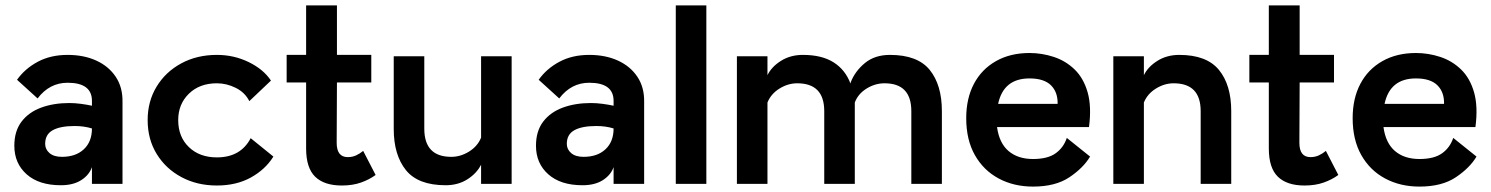

<svg xmlns="http://www.w3.org/2000/svg" viewBox="-20 -680 5514 710"><path d="M205 5Q124 5 78.5 -35.5Q33 -76 33 -141Q33 -195 59.5 -230Q86 -265 132 -282Q178 -299 236 -299Q257 -299 279.5 -296Q302 -293 320 -289V-307Q320 -374 230 -374Q163 -374 119 -316L43 -385Q72 -426 119.5 -451.5Q167 -477 230 -477Q290 -477 336 -456Q382 -435 408 -396Q434 -357 433 -303V0H320V-62Q310 -33 280.5 -14Q251 5 205 5ZM209 -100Q260 -100 290 -128Q320 -156 320 -205Q291 -214 256 -214Q203 -214 175 -198.5Q147 -183 147 -148Q147 -128 163 -114Q179 -100 209 -100Z M782 6Q709 6 651 -25Q593 -56 559.5 -110.5Q526 -165 526 -236Q526 -305 559 -359.5Q592 -414 650 -445.5Q708 -477 782 -477Q845 -477 899.5 -450.5Q954 -424 982 -382L902 -306Q886 -338 852 -355Q818 -372 782 -372Q718 -372 678.5 -333.5Q639 -295 639 -236Q639 -174 678.5 -136Q718 -98 782 -98Q870 -98 907 -169L991 -101Q961 -53 907.5 -23.5Q854 6 782 6Z M1244 6Q1179 6 1145.5 -26.5Q1112 -59 1112 -131V-375H1040V-477H1112V-660H1226V-477H1353V-375H1226L1225 -152Q1225 -99 1266 -99Q1283 -99 1297 -105.5Q1311 -112 1323 -122L1369 -33Q1346 -16 1315 -5Q1284 6 1244 6Z M1872 -472V0H1759V-71Q1743 -39 1708.5 -17Q1674 5 1628 5Q1526 5 1481 -51Q1436 -107 1436 -203V-472H1549V-204Q1549 -100 1649 -100Q1683 -100 1714.5 -119.5Q1746 -139 1759 -171V-472Z M2134 5Q2053 5 2007.5 -35.5Q1962 -76 1962 -141Q1962 -195 1988.5 -230Q2015 -265 2061 -282Q2107 -299 2165 -299Q2186 -299 2208.5 -296Q2231 -293 2249 -289V-307Q2249 -374 2159 -374Q2092 -374 2048 -316L1972 -385Q2001 -426 2048.5 -451.5Q2096 -477 2159 -477Q2219 -477 2265 -456Q2311 -435 2337 -396Q2363 -357 2362 -303V0H2249V-62Q2239 -33 2209.5 -14Q2180 5 2134 5ZM2138 -100Q2189 -100 2219 -128Q2249 -156 2249 -205Q2220 -214 2185 -214Q2132 -214 2104 -198.5Q2076 -183 2076 -148Q2076 -128 2092 -114Q2108 -100 2138 -100Z M2479 0V-660H2592V0Z M2705 0V-472H2818V-402Q2833 -433 2868 -455Q2903 -477 2949 -477Q3019 -477 3062.5 -449.5Q3106 -422 3125 -371L3126 -376Q3142 -417 3178.5 -447Q3215 -477 3271 -477Q3373 -477 3418 -421.5Q3463 -366 3463 -269V0H3350V-269Q3350 -372 3251 -372Q3216 -372 3184.5 -352.5Q3153 -333 3141 -301V0H3028V-269Q3028 -372 2928 -372Q2894 -372 2862.5 -352.5Q2831 -333 2818 -301V0Z M4011 -101Q3986 -59 3934.5 -24.5Q3883 10 3800 10Q3729 10 3673 -20Q3617 -50 3585 -106.5Q3553 -163 3553 -243Q3553 -316 3581.5 -370Q3610 -424 3663 -454Q3716 -484 3787 -484Q3833 -484 3877 -469.5Q3921 -455 3954 -423Q3987 -391 4002 -338.5Q4017 -286 4007 -210H3667Q3675 -151 3709.5 -121.5Q3744 -92 3800 -92Q3854 -92 3883.5 -113Q3913 -134 3925 -170ZM3787 -390Q3691 -390 3671 -296H3891Q3892 -339 3866.5 -364.5Q3841 -390 3787 -390Z M4097 0V-472H4210V-402Q4225 -433 4260 -455Q4295 -477 4341 -477Q4442 -477 4487.5 -421.5Q4533 -366 4533 -269V0H4420V-269Q4420 -372 4320 -372Q4286 -372 4254.5 -352.5Q4223 -333 4210 -301V0Z M4804 6Q4739 6 4705.5 -26.5Q4672 -59 4672 -131V-375H4600V-477H4672V-660H4786V-477H4913V-375H4786L4785 -152Q4785 -99 4826 -99Q4843 -99 4857 -105.5Q4871 -112 4883 -122L4929 -33Q4906 -16 4875 -5Q4844 6 4804 6Z M5440 -101Q5415 -59 5363.5 -24.5Q5312 10 5229 10Q5158 10 5102 -20Q5046 -50 5014 -106.5Q4982 -163 4982 -243Q4982 -316 5010.5 -370Q5039 -424 5092 -454Q5145 -484 5216 -484Q5262 -484 5306 -469.5Q5350 -455 5383 -423Q5416 -391 5431 -338.5Q5446 -286 5436 -210H5096Q5104 -151 5138.5 -121.5Q5173 -92 5229 -92Q5283 -92 5312.5 -113Q5342 -134 5354 -170ZM5216 -390Q5120 -390 5100 -296H5320Q5321 -339 5295.5 -364.5Q5270 -390 5216 -390Z"/></svg>

Font: Lil Grotesk Bold
Style: Regular
Weight: 700
Designer: Bastien Sozeau
Foundry: NBR — Bastien Sozeau
Version: Version 4.002; ttfautohint (v1.8.4.7-5d5b)